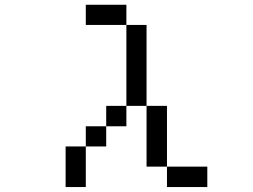

<svg xmlns="http://www.w3.org/2000/svg" viewBox="-20 -712 1040 790"><path d="M333 -609.4V-692.4H500V-609.4ZM250 57.6V-109.4H333V-192.4H417V-276.4H500V-192.4H417V-109.4H333V57.6ZM500 -276.4V-609.4H583V-276.4ZM667 -26.4H583V-276.4H667ZM667 -26.4H833V57.6H667Z"/></svg>

Font: KH Dot kagurazaka 12
Style: Regular
Weight: 400
Designer: Original version for X68000 by Keitarou Hiraki (http://hp.vector.co.jp/authors/VA000874/) / TrueType conversion by Homem
Version: Version 1.00.20150527